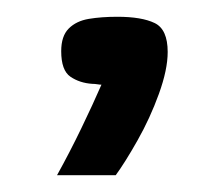

<svg xmlns="http://www.w3.org/2000/svg" viewBox="-20 -101 267 229"><path d="M48 108Q63 81 77 52Q91 23 101 0Q99 0 96 -0.5Q93 -1 90 -1Q75 -2 64 -9.5Q53 -17 53 -40Q53 -58 62 -67Q71 -76 86 -78.5Q101 -81 120 -81Q149 -81 164.5 -73.5Q180 -66 180 -39Q180 -18 169.5 11Q159 40 144 66.5Q129 93 118 108Z"/></svg>

Font: Genos SemiBold
Style: Regular
Weight: 600
Designer: Robert E. Leuschke
Foundry: Robert E. Leuschke
Version: Version 1.010